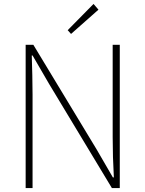

<svg xmlns="http://www.w3.org/2000/svg" viewBox="-20 -953 736 973"><path d="M110 0H145V-473C145 -542 143 -604 141 -672H145L228 -529L547 0H587V-726H551V-259C551 -191 553 -124 557 -54H552L469 -197L149 -726H110ZM340 -781 479 -904 454 -933 323 -800Z"/></svg>

Font: Noto Sans JP Thin
Style: Regular
Weight: 100
Designer: Ryoko NISHIZUKA 西塚涼子 (kana, bopomofo & ideographs); Paul D. Hunt (Latin, Greek & Cyrillic); Sandoll Communications 산돌커뮤니
Foundry: Adobe
Version: Version 2.004;hotconv 1.0.118;makeotfexe 2.5.65603